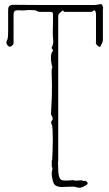

<svg xmlns="http://www.w3.org/2000/svg" viewBox="-20 -718 524 920"><path d="M272 178Q244 176 237 159.5Q230 143 228 118Q227 108 230 97.5Q233 87 228 80V54Q228 50 230 48Q231 32 232 5.5Q233 -21 233 -48.5Q233 -76 232 -96.5Q231 -117 228 -121Q226 -124 225.5 -129.5Q225 -135 226 -137Q234 -145 232.5 -152Q231 -159 226 -166Q224 -169 224.5 -174Q225 -179 225 -183Q230 -264 229 -309Q228 -354 227.5 -373Q227 -392 231 -395Q228 -405 225.5 -420.5Q223 -436 224.5 -451Q226 -466 233 -473Q235 -476 232.5 -480.5Q230 -485 227 -488Q237 -508 235 -525Q233 -542 233 -564Q233 -569 233.5 -588Q234 -607 234 -625.5Q234 -644 234 -649Q233 -657 231 -659Q229 -661 221 -661H179Q173 -661 167 -661.5Q161 -662 156 -666Q154 -668 143 -669Q132 -670 121 -670Q110 -670 106 -669Q90 -667 76 -668.5Q62 -670 53.5 -667Q45 -664 45 -647Q45 -590 45 -563.5Q45 -537 45 -527.5Q45 -518 45 -513Q45 -507 42 -503.5Q39 -500 35 -497Q29 -493 23 -495Q15 -500 12 -508Q9 -516 13 -523Q16 -528 17.5 -537.5Q19 -547 19 -577Q19 -607 19 -672Q19 -695 43 -695Q86 -694 178.5 -694Q271 -694 433 -694Q438 -694 443.5 -695Q449 -696 454 -697Q463 -699 466 -698Q469 -697 473 -686Q475 -683 474 -679.5Q473 -676 473 -673V-531Q473 -515 465 -504Q464 -500 462 -496.5Q460 -493 455 -494Q451 -496 447 -499.5Q443 -503 441 -507Q439 -510 439.5 -514.5Q440 -519 440 -523V-649Q440 -654 438 -662Q436 -670 431 -668Q427 -667 423.5 -664Q420 -661 416 -661H290Q286 -661 284 -665.5Q282 -670 277 -665Q271 -660 265 -654.5Q259 -649 259 -639V50Q258 55 258 60Q259 74 259 95Q259 116 264.5 132Q270 148 289 147Q294 147 305.5 147Q317 147 322 146Q329 144 331.5 145.5Q334 147 341 147.5Q348 148 367 146Q372 145 377 148Q382 151 388 148Q401 155 400 161Q399 167 388 172Q376 179 366.5 181Q357 183 343 178Q339 176 324 176.5Q309 177 304 177Q281 178 278.5 178Q276 178 272 178Z"/></svg>

Font: Sankofa Display
Style: Regular
Weight: 400
Designer: Batsirai Madzonga
Foundry: Batsirai Madzonga
Version: Version 1.000; ttfautohint (v1.8.4.7-5d5b)